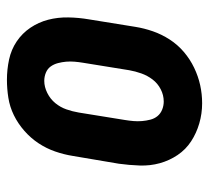

<svg xmlns="http://www.w3.org/2000/svg" viewBox="-44 -536 589 540"><g transform="rotate(90 250.0 -266.5)"><path d="M205 8Q176 8 148 2Q120 -4 97 -19.5Q74 -35 58.5 -58Q43 -81 36 -108Q29 -135 29.5 -164.5Q30 -194 35 -223L56 -353Q60 -378 68.5 -402.5Q77 -427 91.5 -449.5Q106 -472 126.5 -489.5Q147 -507 171 -518.5Q195 -530 220 -535.5Q245 -541 271 -541Q300 -541 327.5 -533Q355 -525 378 -510Q401 -495 416.5 -472Q432 -449 439.5 -422Q447 -395 446 -365.5Q445 -336 441 -307L419 -177Q415 -152 406.5 -127.5Q398 -103 383.5 -81Q369 -59 348.5 -41Q328 -23 304.5 -11.5Q281 0 255.5 4Q230 8 205 8ZM208 -97Q225 -97 242 -105.5Q259 -114 270.5 -128Q282 -142 288 -159Q294 -176 297 -194L318 -324Q320 -336 321 -348Q322 -360 321 -372Q320 -384 317 -395.5Q314 -407 307 -415.5Q300 -424 289 -428.5Q278 -433 266 -433Q248 -433 231.5 -424.5Q215 -416 204 -401.5Q193 -387 187 -370Q181 -353 178 -336L157 -206Q155 -194 154 -182Q153 -170 154 -158.5Q155 -147 158 -135.5Q161 -124 167.5 -115Q174 -106 185 -101.5Q196 -97 208 -97Z"/></g></svg>

Font: Iosevka Curly Slab XBdObl
Style: Regular
Weight: 800
Italic angle: -9°
Monospace: yes
Designer: Belleve Invis
Foundry: Belleve Invis
Version: Version 11.1.0; ttfautohint (v1.8.3)